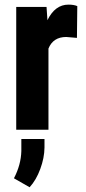

<svg xmlns="http://www.w3.org/2000/svg" viewBox="-20 -558 372 826"><path d="M188.5 0H49.8V-528.3H180.2L184.1 -471.2Q216.8 -538.1 274.4 -538.1Q297.9 -538.1 312.5 -531.7L311 -395L265.1 -398.9Q208.5 -398.9 188.5 -349.1ZM71.8 40H171.4V77.1Q170.9 121.1 153.3 168.9Q135.7 216.8 107.4 247.6L40 209Q70.3 150.9 71.8 91.8Z"/></svg>

Font: RobotoCondensed-Bold
Style: Bold
Weight: 700
Designer: Google
Version: Version 2.001240; 2014